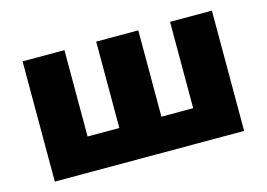

<svg xmlns="http://www.w3.org/2000/svg" viewBox="-73 -636 1072 771"><g transform="rotate(-15 462.5 -250.0)"><path d="M69 0V-500H243V-141H375V-500H550V-141H682V-500H856V0Z"/></g></svg>

Font: Nunito Sans 9pt Black
Style: Regular
Weight: 900
Version: Version 3.101;gftools[0.9.27]